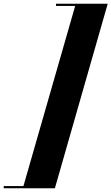

<svg xmlns="http://www.w3.org/2000/svg" viewBox="-133 -812 599 1032"><path d="M162 200H-113V188H-7L271 -780H168V-792H446Z"/></svg>

Font: Nyght Serif Dark Italic
Style: Regular
Weight: 800
Italic angle: -16°
Designer: Maksym Kobuzan
Version: Version 0.400